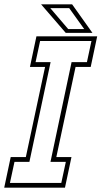

<svg xmlns="http://www.w3.org/2000/svg" viewBox="-44 -868 470 888"><path d="M-24.5 0 5.5 -141.5H75.5L164.5 -558.5H94.5L124.5 -700H405.5L375.5 -558.5H305.5L216.5 -141.5H286.5L256.5 0ZM2 -22H239.5L260.5 -119.5H189.5L287 -580.5H358L379 -678.5H141.5L120.5 -580.5H190L92 -119.5H23ZM383.5 -716H260L146 -848H289.5ZM345.5 -733.5 276 -830.5H188.5L271.5 -733.5Z"/></svg>

Font: Tourney Condensed ExtraLight
Style: Italic
Weight: 200
Width: 3
Italic angle: -12°
Designer: Tyler Finck
Foundry: Etcetera Type Co
Version: Version 1.010; ttfautohint (v1.8.3)